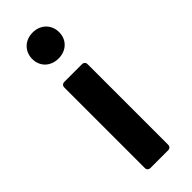

<svg xmlns="http://www.w3.org/2000/svg" viewBox="-231 -714 739 739"><g transform="rotate(-45 138.0 -344.5)"><path d="M138.7 -547.9C181.6 -547.9 211.9 -577.1 211.9 -618.2C211.9 -659.2 181.6 -689.5 138.7 -689.5C95.7 -689.5 65.4 -659.2 65.4 -618.2C65.4 -577.1 95.7 -547.9 138.7 -547.9ZM75.2 -453.1V-15.6C75.2 -5.9 81.1 0 90.8 0H186.5C196.3 0 202.1 -5.9 202.1 -15.6V-453.1C202.1 -462.9 196.3 -468.8 186.5 -468.8H90.8C81.1 -468.8 75.2 -462.9 75.2 -453.1Z"/></g></svg>

Font: Ed Sans Neue SemiBold
Style: Regular
Weight: 600
Designer: Stephen Hutchings
Version: Version 1.004;PS 001.004;hotconv 1.0.88;makeotf.lib2.5.64775